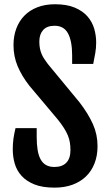

<svg xmlns="http://www.w3.org/2000/svg" viewBox="-20 -861 507 889"><path d="M39.1 -168.9C39.1 -146.8 42.1 -125.2 48.1 -104C54.1 -82.8 64.5 -64 79.3 -47.4C94.2 -30.8 114 -17.4 138.9 -7.3C163.8 2.8 195.1 7.8 232.9 7.8C263.5 7.8 291 3.3 315.4 -5.6C339.8 -14.6 360.7 -27.3 377.9 -43.9C395.2 -60.5 408.4 -80.7 417.7 -104.5C427 -128.3 431.6 -154.9 431.6 -184.6C431.6 -220.4 424.5 -254.3 410.2 -286.4C395.8 -318.4 375.3 -351.9 348.6 -386.7L201.7 -564.5C195.5 -572.6 189.9 -580.4 185.1 -587.9C180.2 -595.4 176 -603.1 172.6 -611.1C169.2 -619.1 166.6 -627.8 164.8 -637.2C163 -646.6 162.1 -657.2 162.1 -668.9C162.1 -691.1 168 -708.7 179.7 -721.9C191.4 -735.1 209.1 -741.7 232.9 -741.7C261.6 -741.7 282.2 -729.9 294.9 -706.3C307.6 -682.7 314 -648.8 314 -604.5V-564.9H411.6L421.1 -615C423.9 -630.1 425.3 -646.6 425.3 -664.6C425.3 -685.7 422.3 -706.8 416.3 -727.8C410.2 -748.8 399.9 -767.7 385.3 -784.7C370.6 -801.6 351 -815.3 326.4 -825.7C301.8 -836.1 271.2 -841.3 234.4 -841.3C204.1 -841.3 177 -836.7 153.1 -827.4C129.2 -818.1 109 -805.1 92.8 -788.3C76.5 -771.6 64 -751.6 55.4 -728.5C46.8 -705.4 42.5 -680 42.5 -652.3C42.5 -617.8 48.8 -585.4 61.5 -554.9C74.2 -524.5 92.3 -494.3 115.7 -464.4L247.6 -307.6C259.3 -293 268.9 -279.7 276.4 -267.8C283.9 -255.9 289.8 -244.6 294.2 -233.9C298.6 -223.1 301.7 -212.3 303.5 -201.4C305.3 -190.5 306.2 -178.5 306.2 -165.5C306.2 -140.1 299.8 -120.8 287.1 -107.7C274.4 -94.5 256 -87.9 231.9 -87.9C216.6 -87.9 203.7 -90.9 193.1 -96.9C182.5 -102.9 174.1 -111.9 167.7 -123.8C161.4 -135.7 156.8 -150.2 154.1 -167.5C151.3 -184.7 149.9 -204.6 149.9 -227.1V-267.6H51.8C47.5 -250 44.4 -233.6 42.2 -218.5C40.1 -203.4 39.1 -186.8 39.1 -168.9Z"/></svg>

Font: Fjalla One
Style: Regular
Weight: 400
Designer: Irina Smirnova
Foundry: Irina Smirnova
Version: Version 1.001